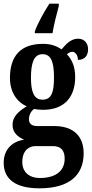

<svg xmlns="http://www.w3.org/2000/svg" viewBox="-21 -786 500 1042"><path d="M168 -616V-606H264C271 -652 287 -711 298 -753V-766H247C219 -723 183 -658 168 -616ZM193 236C356 236 433 164 433 46C433 -42 383 -102 272 -102H180C155 -102 136 -112 136 -139C136 -165 151 -186 164 -195C174 -192 199 -190 212 -190C332 -190 387 -263 387 -368C387 -428 367 -465 342 -492C351 -498 359 -505 372 -505C385 -505 402 -489 402 -461C443 -461 457 -489 457 -519C457 -550 438 -576 403 -576C361 -576 335 -543 313 -518C285 -537 255 -548 212 -548C89 -548 33 -480 33 -363C33 -286 71 -232 124 -209C79 -182 47 -152 47 -109C47 -63 80 -41 110 -28C46 -19 -1 25 -1 97C-1 186 63 236 193 236ZM210 -245C162 -245 147 -290 147 -364C147 -442 162 -492 210 -492C259 -492 272 -444 272 -365C272 -289 260 -245 210 -245ZM195 180C137 180 100 147 100 94C100 27 140 7 170 7H267C309 7 330 30 330 75C330 137 287 180 195 180Z"/></svg>

Font: Noto Serif Devanagari ExtraCondensed
Style: Bold
Weight: 700
Width: 2
Designer: Universal Thirst, Indian Type Foundry and the Monotype Design Team
Foundry: Monotype Imaging Inc.
Version: Version 2.004